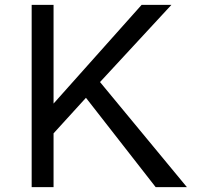

<svg xmlns="http://www.w3.org/2000/svg" viewBox="-20 -773 813 793"><path d="M110.8 0V-752.9H201.2V-345.2L564.9 -752.9H688L393.1 -434.1L752 0H623L335 -369.1L201.2 -222.2V0Z"/></svg>

Font: Standard
Style: Regular
Weight: 400
Designer: Bryce Wilner
Version: Version 2.000;PS 2.0;hotconv 16.6.51;makeotf.lib2.5.65220 DE